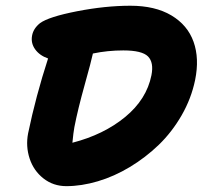

<svg xmlns="http://www.w3.org/2000/svg" viewBox="-20 -678 708 663"><path d="M209 -35.2Q164.1 -35.2 130.1 -61.8Q96.2 -88.4 82.3 -130.6Q68.4 -172.9 77.1 -217.8Q103.5 -345.2 146 -476.1Q116.7 -486.3 101.3 -507.8Q85.9 -529.3 90.8 -555.2Q95.2 -579.6 118.2 -598.1Q148.4 -620.1 246.3 -639.2Q344.2 -658.2 430.2 -658.2Q515.6 -658.2 571.8 -624.8Q627.9 -591.3 648.4 -533.7Q668.9 -476.1 653.8 -401.9Q640.6 -337.9 607.2 -279.8Q573.7 -221.7 528.1 -177.7Q482.4 -133.8 428.5 -101.3Q374.5 -68.8 317.9 -52Q261.2 -35.2 209 -35.2ZM236.8 -238.8Q233.4 -220.7 230 -185.1Q337.9 -212.9 412.1 -273.9Q486.3 -335 502.9 -418Q511.7 -462.4 491 -483.2Q470.2 -503.9 405.8 -503.9Q351.6 -503.9 300.8 -493.2Q295.4 -467.3 272.2 -384.3Q249 -301.3 236.8 -238.8Z"/></svg>

Font: Shantell Sans Irregular
Style: Bold Italic
Weight: 700
Italic angle: -11.31°
Designer: Stephen Nixon, Anya Danilova, Shantell Martin
Foundry: Arrow Type
Version: Version 1.006;[9816181b4]